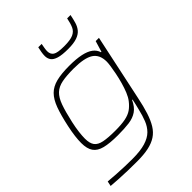

<svg xmlns="http://www.w3.org/2000/svg" viewBox="-264 -868 1208 1208"><g transform="rotate(-45 340.5 -264.0)"><path d="M232 210Q192 210 149 209Q106 208 68 205.5Q30 203 5 201L12 168Q47 171 84.5 173.5Q122 176 157.5 177Q193 178 222 178Q293 178 337.5 164.5Q382 151 407 126Q432 101 446 65.5Q460 30 470 -13Q475 -31 479 -49.5Q483 -68 487 -86H483Q463 -43 434 -23Q405 -3 363.5 2.5Q322 8 264 8Q191 8 147.5 -3Q104 -14 84.5 -42Q65 -70 65 -121Q65 -147 69 -180Q73 -213 82 -255Q99 -335 118 -386.5Q137 -438 165.5 -466.5Q194 -495 239.5 -506.5Q285 -518 355 -518Q417 -518 459 -509Q501 -500 525 -482Q549 -464 557 -437H561L583 -510H612L518 -68Q505 -5 490 41.5Q475 88 455 120.5Q435 153 405.5 172.5Q376 192 334 201Q292 210 232 210ZM271 -24Q327 -24 362 -31Q397 -38 420 -54Q443 -70 463 -96Q478 -115 490 -144.5Q502 -174 511.5 -208Q521 -242 527.5 -274.5Q534 -307 537.5 -332Q541 -357 541 -369Q541 -432 499.5 -459Q458 -486 363 -486Q299 -486 258.5 -478Q218 -470 193 -446.5Q168 -423 151.5 -377Q135 -331 118 -255Q109 -214 105 -181Q101 -148 101 -124Q101 -82 117 -60.5Q133 -39 170.5 -31.5Q208 -24 271 -24ZM426 -597Q372 -597 342.5 -606Q313 -615 301.5 -631.5Q290 -648 290 -670Q290 -686 293 -703Q296 -720 300 -738H330Q327 -721 324.5 -706.5Q322 -692 322 -681Q322 -653 341.5 -640Q361 -627 419 -627Q475 -627 501.5 -639Q528 -651 539 -676Q550 -701 557 -738H587Q581 -707 573.5 -681.5Q566 -656 550.5 -637Q535 -618 505.5 -607.5Q476 -597 426 -597Z"/></g></svg>

Font: Saira Expanded Thin
Style: Italic
Weight: 250
Width: 7
Italic angle: -12°
Designer: Hector Gatti with collaboration of the Omnibus-Type team
Foundry: Omnibus-Type
Version: Version 1.101